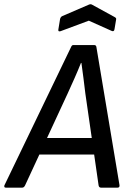

<svg xmlns="http://www.w3.org/2000/svg" viewBox="-47 -862 599 882"><path d="M-20 0Q-25 0 -26.5 -2.5Q-28 -5 -27 -10L279 -645Q283 -655 289 -655H386Q395 -655 396 -645L502 -11Q503 0 493 0H417Q408 0 406 -10L345 -433Q341 -466 336.5 -502Q332 -538 327 -573H325Q311 -538 295.5 -503Q280 -468 264 -433L68 -10Q63 0 55 0ZM118 -152 148 -228H393L401 -152ZM232 -719Q227 -717 223.5 -718.5Q220 -720 221 -726L229 -775Q232 -785 239 -788L362 -841Q369 -844 375 -841L479 -784Q483 -782 485.5 -779Q488 -776 486 -770L479 -728Q477 -715 466 -720L361 -767Z"/></svg>

Font: Sofia Sans Semi Condensed Medium
Style: Italic
Weight: 500
Italic angle: -9°
Version: Version 4.100